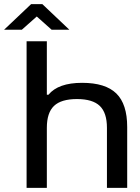

<svg xmlns="http://www.w3.org/2000/svg" viewBox="-79 -910 676 930"><path d="M49.8 -710H147.9V-451.2H155.8Q203.1 -508.8 318.8 -508.8Q431.6 -508.8 484.4 -457.3Q537.1 -405.8 537.1 -294.9V0H439V-291Q439 -363.8 404.3 -397Q369.6 -430.2 293.9 -430.2Q217.3 -430.2 182.6 -397Q147.9 -363.8 147.9 -291V0H49.8ZM-59.1 -766.1 71.8 -890.1H126L256.8 -766.1H170.9L99.1 -830.1L26.9 -766.1Z"/></svg>

Font: LT Wave
Style: Regular
Weight: 400
Designer: Daniel Lyons
Version: Version 2.5 (Glyphs App)